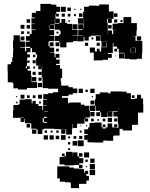

<svg xmlns="http://www.w3.org/2000/svg" viewBox="-20 -729 773 989"><path d="M106 -101H86V-121H102V-123H85V-122H47V-160H49V-188H75V-192H81V-216H109V-218H143V-197H148V-209H164V-193H152H178V-183H198V-162H202V-185H222V-187H202V-215H222V-218H203V-244H228V-249H253V-254H279V-272H265H227V-275H200V-304H199V-330H195V-372H177V-390H191V-391H166V-431H171V-449H164V-460H145V-481H137V-460H120V-449H134V-433H120V-417H119V-388H133V-374H122V-365H140V-338H143V-306H171V-276H141V-304V-276H119V-268H73V-274H49V-300H45V-305H20V-335V-364H19V-398H37V-410H43V-434H47V-460H48V-482H47V-520H50V-547H82V-520H85V-515H110V-487H85V-484H109V-465H115V-482H136V-488H113V-514H133V-519H114V-543H133V-554H143V-574H163V-577H142V-605H160V-607H142V-635H160V-639H144V-663H165V-672H188V-709H244V-705H270V-694H289V-668H270V-658H283V-644H269V-657H266V-633H288V-611H326V-606H351V-577H352V-575H380V-547H356V-545H380V-517H356V-511H327V-510H322V-485H290V-510H286V-491H266V-511H285V-518H263V-544H285V-552H292V-571H286V-576H261V-605H238V-603H258V-579H235V-574H259V-548H235V-545H260V-517H233V-514H230V-491H236V-484H259V-458H237V-456H261V-434H266V-451H286V-431H269V-422H287V-400H269V-394H289V-375H300V-327H293V-310H295V-288H333V-280H355V-273H378V-249H355V-242H333V-234H299V-225H330V-197H332H336V-201H396V-190H415V-184H439V-158H442V-185H469V-218H486H473V-244H494V-253H538V-248H549V-258H603V-257H632V-249H654V-219H675V-222H686V-241H706V-222H717V-193H718V-149H691V-136V-86H660V-57H612V-65H596V-31H568V-29H563V-4H529V-5H512V5H460V4H431V-9H414V-33H431V-39H414V-63H434V-73H441V-96H469V-98H503V-74H509V-88H523V-74H509V-67H524V-73H534V-93H558V-73H568V-71H590V-92H587V-121H586V-129H564V-153H586V-156H562V-155H537V-154H559V-128H533V-150H531V-126H501V-150H496V-131H476V-151H495V-158H473V-184H486H470V-157H443V-124H420V-119H434V-103H418V-117H415V-92H377V-70H355V-90H353V-64H351V-36H321V-63H288V-64H259V-66H231H205V-62H198V-39H174V-62H167V-40H145V-62H167V-66H141V-93H138V-94H109V-117H106ZM411 -516H381V-546H405V-548H383V-574H405V-578H383V-604H409V-582H411V-606H435H411V-633H410V-607H382V-635H408V-669H413V-694H437V-700H475V-699H491V-706H541V-670H565V-632H532V-610H535V-572H557V-553H563V-574H583V-575H560V-607H587V-610H616V-641H656V-610H685V-572H683V-544H660V-543H678V-519H684V-518H713V-488V-454H711V-426H684V-423H648V-426H621V-454H619V-457H592V-478H583V-489H564V-509H561V-486H531V-511H529V-488H503V-514H526V-515H500V-543H498V-546H472V-545H447V-540H437V-520H415V-540H411ZM319 -668H293V-694H319ZM345 -672H327V-690H345ZM399 -678H393V-684H399ZM369 -678H363V-684H369ZM405 -642H387V-660H405ZM585 -642H567V-660H585ZM314 -643H298V-659H314ZM343 -644H329V-658H343ZM371 -646H361V-656H371ZM264 -609V-631H262V-606H286V-609ZM316 -611H296V-631H316ZM556 -611H536V-631H556ZM135 -612H117V-630H135ZM584 -613H568V-629H584ZM611 -616H601V-626H611ZM340 -617H332V-625H340ZM379 -578H353V-604H379ZM106 -581H86V-601H106ZM555 -582H537V-600H555ZM135 -582H117V-600H135ZM234 -580V-599H232V-580ZM535 -551V-572H534V-551ZM320 -552V-571V-552ZM103 -554H89V-568H103ZM132 -555H120V-567H132ZM281 -556H271V-566H281ZM498 -519H474V-543H498ZM707 -520H685V-542H707ZM106 -521H86V-541H106ZM461 -526H451V-536H461ZM256 -491H236V-511H256ZM494 -493H478V-509H494ZM434 -493H418V-509H434ZM509 -418H463V-458H443V-484H469V-464H501V-486H531H561V-456H536V-451H556V-431H536V-421H509ZM677 -460H655V-480H653V-459H679V-483H657V-482H677ZM283 -464H269V-478H283ZM583 -464H569V-478H583ZM493 -464H479V-478H493ZM619 -428H593V-454H619ZM162 -435H150V-447H162ZM578 -439H574V-443H578ZM164 -403H148V-419H164ZM132 -405H120V-417H132ZM113 -377H119V-388H113ZM161 -376H151V-386H161ZM197 -372V-386H195V-372ZM164 -343H148V-359H164ZM194 -343H178V-359H194ZM167 -310H145V-332H167ZM194 -313H178V-329H194ZM197 -280H175V-302H197ZM467 -250H445V-272H467ZM407 -250H385V-272H407ZM432 -255H420V-267H432ZM196 -221H176V-241H196ZM106 -221H86V-241H106ZM673 -224H659V-238H673ZM133 -224H119V-238H133ZM163 -224H149V-238H163ZM69 -228H63V-234H69ZM459 -228H453V-234H459ZM466 -191H446V-211H466ZM191 -196H181V-206H191ZM70 -197H62V-205H70ZM230 -160V-177V-160ZM592 -161V-172H591V-161ZM207 -155H227V-157H207ZM467 -130H445V-152H467ZM207 -121H221V-127H207ZM557 -100H535V-122H557ZM205 -100V-96H221V-101H206V-120H200V-100ZM584 -103H568V-119H584ZM463 -104H449V-118H463ZM523 -104H509V-118H523ZM490 -107H482V-115H490ZM135 -72H117V-90H135ZM584 -73H568V-89H584ZM429 -78H423V-84H429ZM398 -79H394V-83H398ZM317 -40H295V-62H317ZM222 -45H210V-57H222ZM282 -45H270V-57H282ZM251 -46H241V-56H251ZM401 -46H391V-56H401ZM318 -9H294V-33H318ZM257 -10H235V-32H257ZM227 -10H205V-32H227ZM285 -12H267V-30H285ZM404 -13H388V-29H404ZM373 -14H359V-28H373ZM341 -16H331V-26H341ZM411 24H381V-6H411ZM378 21H354V-3H378ZM342 15H330V3H342ZM341 44H331V34H341ZM360 123H312V118H287V80H312V76H299V62H313V75H320V53H352V75H353V56H379V77H387V60H405V78H388V86H409V112H388V120H405V138H387V121H360ZM439 82H413V56H439ZM467 110H445V88H467ZM432 105H420V93H432ZM469 142H443V116H469ZM429 132H423V126H429ZM387 240H345V213H342V210H315V207H288V190H275V128H337V134H361V139H386V142H413V160H418V151H434V167H425V177H438V201H425V218H387ZM470 173H442V145H470Z"/></svg>

Font: Rubik Storm
Style: Regular
Weight: 400
Designer: Hubert and Fischer, NaN
Foundry: Hubert and Fischer, NaN
Version: Version 2.201